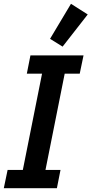

<svg xmlns="http://www.w3.org/2000/svg" viewBox="-23 -989 481 1009"><path d="M-3 0 17 -96H97L198 -602H118L137 -698H416L396 -602H317L216 -96H295L276 0ZM306 -744 240 -785 350 -969 438 -913Z"/></svg>

Font: IBM Plex Sans Condensed SemiBold
Style: Italic
Weight: 600
Width: 3
Italic angle: -11°
Designer: Mike Abbink, Paul van der Laan, Pieter van Rosmalen
Foundry: Bold Monday
Version: Version 1.3